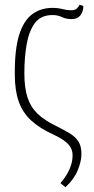

<svg xmlns="http://www.w3.org/2000/svg" viewBox="-20 -576 394 804"><path d="M42 -263Q41 -368 60 -429Q79 -490 115 -516.5Q151 -543 200 -543Q222 -543 241.5 -538Q261 -533 277 -533Q295 -533 302 -540.5Q309 -548 313 -556L329 -551Q329 -527 316.5 -511.5Q304 -496 280 -496Q257 -496 239.5 -504.5Q222 -513 200 -513Q152 -513 127 -480.5Q102 -448 92 -392.5Q82 -337 82 -269Q82 -209 95 -168.5Q108 -128 137 -100Q166 -72 214 -49Q248 -32 272 -17.5Q296 -3 308.5 16.5Q321 36 321 69Q321 99 305.5 137Q290 175 254 208L233 191Q256 165 270 135Q284 105 284 74Q284 48 266.5 28.5Q249 9 205 -12Q147 -38 111 -71Q75 -104 58.5 -150.5Q42 -197 42 -263Z"/></svg>

Font: Noto Serif ExtraCondensed ExtraLight
Style: Regular
Weight: 200
Width: 2
Designer: Monotype Design Team
Foundry: Monotype Imaging Inc.
Version: Version 2.015